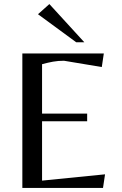

<svg xmlns="http://www.w3.org/2000/svg" viewBox="-20 -925 602 945"><path d="M90 0V-662H491L481 -595L295 -626Q266 -626 241 -621.5Q216 -617 187 -609V-366H409V-328H187V-36L497 -67L487 0ZM355 -717 167 -855 223 -905 395 -717Z"/></svg>

Font: Belleza
Style: Regular
Weight: 400
Designer: Eduardo Rodriguez Tunni
Foundry: Eduardo Rodriguez Tunni
Version: Version 1.003; ttfautohint (v1.8.4.7-5d5b)